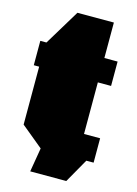

<svg xmlns="http://www.w3.org/2000/svg" viewBox="-125 -775 690 967"><g transform="rotate(15 220.0 -291.5)"><path d="M132 125 153 0 39 -94V-396H11V-523H43L155 -708H345V-523H414V-396H345V-127H429V0H391L320 125Z"/></g></svg>

Font: Tomorrow Black
Style: Regular
Weight: 900
Designer: Tony de Marco, Monica Rizzolli
Foundry: Just in Type
Version: Version 2.002